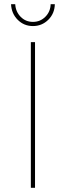

<svg xmlns="http://www.w3.org/2000/svg" viewBox="-20 -901 316 921"><path d="M128 -699H148V0H128ZM53 -881Q55 -845 79 -820.5Q103 -796 138 -796Q173 -796 197.5 -820.5Q222 -845 223 -881H243Q242 -836 211.5 -806Q181 -776 138 -776Q95 -776 65 -806Q35 -836 33 -881Z"/></svg>

Font: Alexandria Thin
Style: Regular
Weight: 250
Designer: Mohamed Gaber
Foundry: Kief Type Foundry
Version: Version 5.100